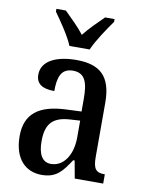

<svg xmlns="http://www.w3.org/2000/svg" viewBox="-87 -826 671 897"><g transform="rotate(10 248.5 -378.0)"><path d="M197 -606H293C312 -651 356 -715 383 -753V-766H338C309 -737 271 -701 245 -667C219 -701 181 -737 152 -766H107V-753C134 -715 179 -651 197 -606ZM173 10C244 10 270 -27 307 -83H314L329 0H464V-44H461C422 -44 408 -60 408 -116V-374C408 -500 352 -547 241 -547C146 -547 77 -514 77 -449C77 -406 106 -386 164 -386C164 -451 177 -495 234 -495C294 -495 306 -447 306 -373V-314L235 -311C105 -306 41 -257 41 -151C41 -41 99 10 173 10ZM207 -48C165 -48 146 -85 146 -145C146 -223 174 -263 259 -268L307 -271V-191C307 -108 267 -48 207 -48Z"/></g></svg>

Font: Noto Serif Myanmar Condensed Medium
Style: Regular
Weight: 500
Width: 3
Designer: Ben Mitchell and the Monotype Design Team
Foundry: Monotype Imaging Inc.
Version: Version 2.106